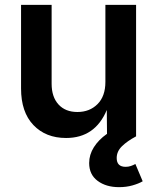

<svg xmlns="http://www.w3.org/2000/svg" viewBox="-20 -566 652 797"><path d="M254.4 6.8Q169.9 6.8 118.7 -46.9Q67.4 -100.6 67.4 -198.7V-545.9H194.3V-218.3Q194.3 -163.6 222.9 -132.3Q251.5 -101.1 301.3 -101.1Q352.1 -101.1 384.8 -133.8Q417.5 -166.5 417.5 -226.1V-545.9H544.9V0H424.3L423.3 -109.4Q374.5 6.8 254.4 6.8ZM474.1 210.9Q420.4 210.9 385.3 184.8Q350.1 158.7 350.1 110.8Q350.1 76.2 369.6 45.2Q389.2 14.2 423.3 -9.8L544.9 0Q508.3 19.5 486.3 41Q464.4 62.5 464.4 89.8Q464.4 126.5 501.5 126.5Q513.2 126.5 523.2 123Q533.2 119.6 542 114.7L572.3 186.5Q555.7 196.3 530 203.6Q504.4 210.9 474.1 210.9Z"/></svg>

Font: Inter SemiBold
Style: Regular
Weight: 600
Designer: Rasmus Andersson
Foundry: rsms
Version: Version 4.001;git-9221beed3